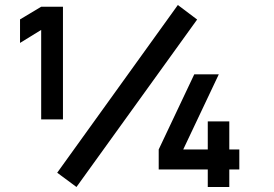

<svg xmlns="http://www.w3.org/2000/svg" viewBox="-20 -747 1096 767"><path d="M767.5 -669 690.5 -727 208.5 -57 285.5 0ZM231.5 -270V-720H144.5L60 -669.5V-575.5L144.5 -627.5V-270ZM896 0V-70H936V-150H896V-262H810V-150H712L854 -450H756L614 -150V-70H810V0Z"/></svg>

Font: Manrope ExtraBold
Style: Regular
Weight: 800
Designer: Mikhail Sharanda
Foundry: Mikhail Sharanda
Version: Version 4.505